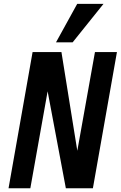

<svg xmlns="http://www.w3.org/2000/svg" viewBox="-20 -1002 642 1022"><path d="M153.5 -725H307L376 -295.5L391.5 -199.5L485.5 -725H602.5L474.5 0H330.5L233.5 -516L141.5 0H25.5ZM278 -776.5 391 -981.5H531L366.5 -776.5Z"/></svg>

Font: JuliaMono SemiBold
Style: Italic
Weight: 600
Italic angle: -9°
Monospace: yes
Designer: cormullion
Foundry: corm
Version: Version 0.056; ttfautohint (v1.8.4)